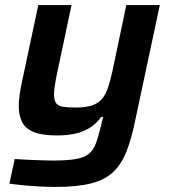

<svg xmlns="http://www.w3.org/2000/svg" viewBox="-20 -530 675 757"><path d="M200 207Q166 207 131.5 205Q97 203 67 200Q37 197 17 194L38 97Q65 99 91.5 100Q118 101 142.5 102Q167 103 187 103Q243 103 276.5 97.5Q310 92 328.5 78Q347 64 357 38Q367 12 377 -29Q379 -40 382 -50.5Q385 -61 387 -69H379Q362 -45 337.5 -28.5Q313 -12 280.5 -4Q248 4 205 4Q147 4 114 -9Q81 -22 67.5 -48Q54 -74 54 -112Q54 -132 57.5 -157Q61 -182 67 -209L131 -510H262L205 -241Q200 -218 196.5 -195Q193 -172 193 -158Q193 -135 201 -123.5Q209 -112 228.5 -109Q248 -106 279 -106Q318 -106 343 -114.5Q368 -123 382.5 -140.5Q397 -158 406 -185Q415 -212 423 -248L478 -510H610L512 -50Q498 18 478.5 67.5Q459 117 426.5 148Q394 179 339.5 193Q285 207 200 207Z"/></svg>

Font: Saira SemiExpanded SemiBold
Style: Italic
Weight: 600
Width: 6
Italic angle: -12°
Designer: Hector Gatti with collaboration of the Omnibus-Type team
Foundry: Omnibus-Type
Version: Version 1.101